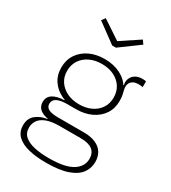

<svg xmlns="http://www.w3.org/2000/svg" viewBox="-232 -883 1086 1218"><g transform="rotate(30 311.5 -274.0)"><path d="M303 218.5Q233.5 218.5 178.5 205.5Q123.5 192.5 91.8 163Q60 133.5 60 84.5Q60 35.5 91.8 8.5Q123.5 -18.5 174.5 -26.5V-33.5L262 -26.5Q202 -26 166.5 -11.5Q131 3 115.5 26.8Q100 50.5 100 79Q100 118.5 126.8 141.5Q153.5 164.5 199.8 174.5Q246 184.5 305 184.5Q424 184.5 478 150.2Q532 116 532 59.5Q532 -26.5 418.5 -26.5H214Q156.5 -26.5 125.2 -47Q94 -67.5 94 -106Q94 -142.5 123.2 -162Q152.5 -181.5 208 -183.5V-194.5L300.5 -171H237Q187 -171 161.5 -157.5Q136 -144 136 -117Q136 -92 158.5 -80.2Q181 -68.5 227 -68.5H418Q468 -68.5 503 -53.2Q538 -38 556 -9.8Q574 18.5 574 58.5Q574 104.5 547.2 140.8Q520.5 177 461 197.8Q401.5 218.5 303 218.5ZM300.5 -171Q239 -171 190.8 -193.8Q142.5 -216.5 114.8 -257.5Q87 -298.5 87 -353.5Q87 -409 114.5 -450.5Q142 -492 190 -515Q238 -538 300.5 -538Q366 -538 416.2 -512.5Q466.5 -487 491.5 -441.5Q503 -423 508.5 -401Q514 -379 514 -353.5Q514 -298.5 486.5 -257.5Q459 -216.5 410.8 -193.8Q362.5 -171 300.5 -171ZM300.5 -207Q350 -207 388.5 -225.2Q427 -243.5 448.8 -276.5Q470.5 -309.5 470.5 -353.5Q470.5 -398 448.8 -431.5Q427 -465 388.5 -483.5Q350 -502 300.5 -502Q251 -502 212.2 -483.5Q173.5 -465 151.5 -431.5Q129.5 -398 129.5 -353.5Q129.5 -309.5 152 -276.5Q174.5 -243.5 213 -225.2Q251.5 -207 300.5 -207ZM514 -353.5 495 -412 475 -449.5 487.5 -454.5Q486 -459.5 485.2 -464.8Q484.5 -470 484.5 -475Q484.5 -493.5 494 -510.5Q503.5 -527.5 522.8 -538Q542 -548.5 571.5 -548.5Q578.5 -548.5 584.2 -547.8Q590 -547 596.5 -546V-503.5Q588 -505 581 -505.8Q574 -506.5 566.5 -506.5Q541.5 -506.5 527 -498.2Q512.5 -490 506.2 -477.8Q500 -465.5 500 -453Q500 -439.5 503.5 -426.5Q507 -413.5 510.5 -396.2Q514 -379 514 -353.5ZM324.5 -635.5 465.5 -739 446.5 -765.5 310.5 -675.5 175 -765.5 156 -739 297 -635.5Z"/></g></svg>

Font: Hepta Slab ExtraLight Light
Style: Regular
Weight: 300
Version: Version 1.100